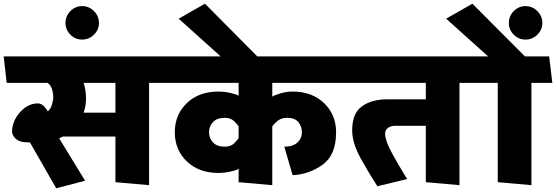

<svg xmlns="http://www.w3.org/2000/svg" viewBox="-31 -985 3006 1038"><path d="M593 -537H421Q428 -516 431 -493.5Q434 -471 434 -454Q434 -434 431 -414.5Q428 -395 421 -376H593ZM593 0V-247H309L289 -237L429 -8L273 33L131 -215Q125 -215 120 -215.5Q115 -216 109 -216Q80 -216 59.5 -230.5Q39 -245 34 -270Q34 -330 77 -378Q120 -426 174 -426Q190 -426 204 -413Q218 -400 227 -383Q242 -394 249.5 -418.5Q257 -443 257 -460Q257 -482 249.5 -504.5Q242 -527 226 -537H5L-11 -680H871L888 -537H775V16Z M413 -771Q376 -771 349.5 -797.5Q323 -824 323 -861Q323 -898 349.5 -925Q376 -952 413 -952Q450 -952 477 -925Q504 -898 504 -861Q504 -824 477 -797.5Q450 -771 413 -771Z M1259 -238V-302Q1252 -313 1234 -330.5Q1216 -348 1184 -348Q1142 -348 1120.5 -325Q1099 -302 1099 -270Q1099 -238 1120.5 -215Q1142 -192 1184 -192Q1216 -192 1234 -209.5Q1252 -227 1259 -238ZM1506 -192Q1552 -192 1576.5 -214Q1601 -236 1601 -270Q1601 -302 1582 -325Q1563 -348 1521 -348Q1489 -348 1468.5 -330.5Q1448 -313 1441 -302V16L1259 0V-73Q1252 -66 1217.5 -58Q1183 -50 1150 -50Q1044 -50 979 -112.5Q914 -175 914 -270Q914 -365 979 -427.5Q1044 -490 1150 -490Q1183 -490 1217.5 -482Q1252 -474 1259 -467V-537H882L866 -680H1811L1828 -537H1441V-462Q1448 -469 1482.5 -479.5Q1517 -490 1550 -490Q1656 -490 1721 -427.5Q1786 -365 1786 -270Q1786 -147 1713 -94.5Q1640 -42 1551 -38Z M1387 -653 1212 -635 935 -884 1077 -965Z M2271 0V-305H2104Q2083 -305 2067 -294Q2051 -283 2051 -261Q2051 -227 2085 -163Q2119 -99 2170 -17L2009 22Q1967 -43 1920 -127Q1873 -211 1873 -280Q1873 -373 1926 -410.5Q1979 -448 2062 -448H2271V-537H1822L1806 -680H2549L2566 -537H2453V16Z M2807 -680H2938L2955 -537H2842V16L2660 0V-537H2560L2544 -680H2608L2381 -884L2523 -965ZM2810 -771Q2773 -771 2746.5 -797.5Q2720 -824 2720 -861Q2720 -898 2746.5 -925Q2773 -952 2810 -952Q2847 -952 2874 -925Q2901 -898 2901 -861Q2901 -824 2874 -797.5Q2847 -771 2810 -771Z"/></svg>

Font: Palanquin Dark
Style: Bold
Weight: 700
Designer: Pria Ravichandran
Version: Version 1.000